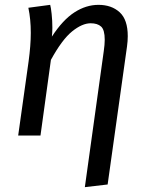

<svg xmlns="http://www.w3.org/2000/svg" viewBox="-20 -559 624 792"><path d="M194 -408Q239 -477 287 -508Q335 -539 386 -539Q440 -539 473.5 -508.5Q507 -478 507 -410Q507 -390 504 -368L424 202L330 213L408 -348Q410 -362 411 -373.5Q412 -385 412 -395Q412 -436 397 -449.5Q382 -463 354 -463Q319 -463 277.5 -429.5Q236 -396 190 -312L147 0H55L98 -306Q107 -373 107 -423Q107 -452 104.5 -477.5Q102 -503 97 -527L187 -539Q190 -529 193 -501.5Q196 -474 196 -445Q196 -435 195.5 -425.5Q195 -416 194 -408Z"/></svg>

Font: Yekcdsyqcyvpieeyorgstswgcgt
Style: Regular
Weight: 400
Italic angle: -8°
Designer: Carrois Corporate & Edenspiekermann
Foundry: Carrois Corporate GbR & Edenspiekermann AG
Version: Version 2.001